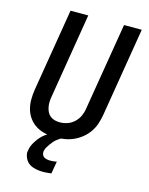

<svg xmlns="http://www.w3.org/2000/svg" viewBox="-138 -821 876 1130"><g transform="rotate(15 300.0 -256.0)"><path d="M256 8Q224 8 194 2Q164 -4 138.5 -19Q113 -34 95 -57.5Q77 -81 68.5 -109.5Q60 -138 60 -169.5Q60 -201 65 -232L148 -735H256L171 -217Q168 -201 167.5 -185Q167 -169 170 -153.5Q173 -138 179.5 -124.5Q186 -111 198 -101.5Q210 -92 225 -88Q240 -84 257 -84Q280 -84 303 -92Q326 -100 344.5 -117.5Q363 -135 373 -157.5Q383 -180 386 -203L474 -735H582L492 -188Q487 -161 478 -134.5Q469 -108 452.5 -84.5Q436 -61 413 -42.5Q390 -24 364 -12.5Q338 -1 310.5 3.5Q283 8 256 8ZM236 223Q221 223 206.5 221Q192 219 178.5 215Q165 211 153.5 203.5Q142 196 134 185Q126 174 121 158Q116 142 118 132L120 120Q122 107 127 95Q132 83 139 71.5Q146 60 154 49.5Q162 39 171.5 29.5Q181 20 194 10.5Q207 1 214 -3L224 -8H301L300 0Q290 5 280.5 11Q271 17 262 24.5Q253 32 246 40.5Q239 49 232.5 58Q226 67 219 78.5Q212 90 211 97L209 105Q208 111 209 117Q210 123 212.5 128Q215 133 219.5 137Q224 141 229.5 143Q235 145 241.5 146.5Q248 148 252 148H257Q261 148 266 148Q271 148 275.5 147.5Q280 147 285.5 146.5Q291 146 294 145L300 144L287 219Q281 220 275.5 220.5Q270 221 264.5 221.5Q259 222 252.5 222.5Q246 223 242 223Z"/></g></svg>

Font: Iosevka Aile Semibold
Style: Italic
Weight: 600
Italic angle: -9°
Designer: Belleve Invis
Foundry: Belleve Invis
Version: Version 31.1.0; ttfautohint (v1.8.4)